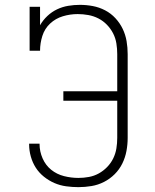

<svg xmlns="http://www.w3.org/2000/svg" viewBox="-20 -763 640 791"><path d="M303 8Q278 8 252.5 4.5Q227 1 204 -9Q181 -19 161 -35Q141 -51 127.5 -72Q114 -93 107 -118Q100 -143 100 -168Q100 -169 100 -169.5Q100 -170 100 -171H143Q143 -170 143 -169.5Q143 -169 143 -169Q143 -139 155.5 -110.5Q168 -82 191 -63.5Q214 -45 243.5 -37.5Q273 -30 303 -30Q325 -30 346.5 -34Q368 -38 387 -48.5Q406 -59 421.5 -75Q437 -91 446.5 -110.5Q456 -130 459.5 -151.5Q463 -173 463 -195V-348H241V-387H463V-540Q463 -562 459.5 -584Q456 -606 446 -625.5Q436 -645 420.5 -661Q405 -677 385.5 -687Q366 -697 344 -701Q322 -705 300 -705Q269 -705 239 -696Q209 -687 186.5 -666Q164 -645 154.5 -615Q145 -585 145 -554H102V-735H145V-659Q157 -680 175 -697Q193 -714 215 -724.5Q237 -735 261 -739Q285 -743 309 -743Q336 -743 362.5 -738Q389 -733 413 -720.5Q437 -708 455.5 -688Q474 -668 485.5 -644Q497 -620 501.5 -593.5Q506 -567 506 -540V-195Q506 -168 501 -141Q496 -114 484 -89.5Q472 -65 452.5 -45.5Q433 -26 408.5 -13.5Q384 -1 357 3.5Q330 8 303 8Z"/></svg>

Font: Iosevka Curly Slab XLtEx
Style: Regular
Weight: 200
Width: 7
Monospace: yes
Designer: Belleve Invis
Foundry: Belleve Invis
Version: Version 11.1.0; ttfautohint (v1.8.3)